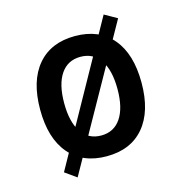

<svg xmlns="http://www.w3.org/2000/svg" viewBox="-99 -674 783 829"><g transform="rotate(-15 293.0 -260.0)"><path d="M147 65.4 95.7 28.8 437.5 -585 493.7 -553.2ZM293 9.8Q185.5 9.8 126 -60.5Q66.4 -130.9 66.4 -258.8Q66.4 -387.2 126 -457.3Q185.5 -527.3 293 -527.3Q400.9 -527.3 460.2 -457.3Q519.5 -387.2 519.5 -258.8Q519.5 -130.9 460.2 -60.5Q400.9 9.8 293 9.8ZM293 -83Q350.1 -83 381.1 -128.9Q412.1 -174.8 412.1 -258.8Q412.1 -343.3 381.1 -388.9Q350.1 -434.6 293 -434.6Q235.8 -434.6 204.8 -388.9Q173.8 -343.3 173.8 -258.8Q173.8 -174.8 204.8 -128.9Q235.8 -83 293 -83Z"/></g></svg>

Font: Cascadia Code
Style: Regular
Weight: 400
Designer: Aaron Bell
Foundry: Saja Typeworks
Version: Version 2404.023